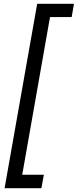

<svg xmlns="http://www.w3.org/2000/svg" viewBox="-20 -831 406 1002"><path d="M4 151 174 -811H366L354 -742H241L96 81H209L196 151Z"/></svg>

Font: DM Sans 10pt
Style: Italic
Weight: 400
Italic angle: -10°
Version: Version 4.004;gftools[0.9.30]